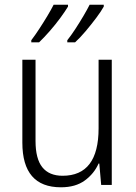

<svg xmlns="http://www.w3.org/2000/svg" viewBox="-20 -786 576 816"><path d="M455 -532V0H410L402 -91H399Q380 -48 340.5 -19Q301 10 239 10Q75 10 75 -180V-532H131V-187Q131 -111 160 -75Q189 -39 246 -39Q399 -39 399 -241V-532ZM421 -758Q410 -738 389 -710Q368 -682 344 -653.5Q320 -625 299 -606H266V-615Q282 -635 300 -662.5Q318 -690 334.5 -718Q351 -746 361 -766H421ZM269 -758Q257 -738 236.5 -710Q216 -682 191.5 -654Q167 -626 146 -606H113V-615Q129 -636 147 -663.5Q165 -691 181.5 -718.5Q198 -746 208 -766H269Z"/></svg>

Font: Noto Sans Gurmukhi UI SemiCondensed Light
Style: Regular
Weight: 300
Width: 4
Designer: Jelle Bosma - Monotype Design Team
Foundry: Monotype Imaging Inc.
Version: Version 2.004; ttfautohint (v1.8.4.7-5d5b)